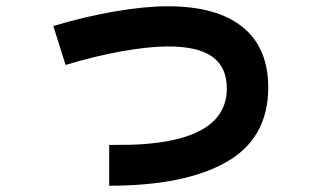

<svg xmlns="http://www.w3.org/2000/svg" viewBox="-20 -571 1040 612"><path d="M328 21V-109Q355 -109 389 -109.5Q423 -110 454 -113Q703 -136 703 -289Q703 -357 657 -390Q611 -423 516 -423Q455 -423 368 -407.5Q281 -392 189 -364L150 -488Q249 -518 345.5 -534.5Q442 -551 515 -551Q671 -551 753 -485Q835 -419 835 -292Q835 -131 702.5 -55Q570 21 328 21Z"/></svg>

Font: Murecho
Style: Bold
Weight: 700
Designer: Neil Summerour
Foundry: Positype
Version: Version 1.010; ttfautohint (v1.8.3)